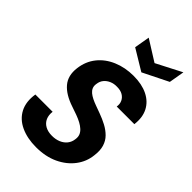

<svg xmlns="http://www.w3.org/2000/svg" viewBox="-275 -1046 1163 1163"><g transform="rotate(45 306.5 -464.0)"><path d="M268 12Q193 12 137 -14Q81 -40 55 -90Q29 -140 40 -211H188Q184 -180 194.5 -156Q205 -132 229 -118.5Q253 -105 288 -105Q319 -105 344 -115.5Q369 -126 384.5 -145.5Q400 -165 403 -192Q406 -212 400 -227.5Q394 -243 380 -256Q366 -269 346.5 -279.5Q327 -290 302.5 -299Q278 -308 251 -317Q172 -343 134.5 -387.5Q97 -432 106 -502Q114 -567 151.5 -614Q189 -661 249 -686.5Q309 -712 381 -712Q452 -712 502 -687.5Q552 -663 575.5 -617.5Q599 -572 591 -508H440Q444 -532 435 -551.5Q426 -571 406.5 -582.5Q387 -594 358 -594Q331 -595 309 -585.5Q287 -576 273 -559Q259 -542 256 -517Q253 -498 259 -484Q265 -470 277.5 -459.5Q290 -449 308 -440Q326 -431 348.5 -423Q371 -415 395 -406Q431 -393 462 -376.5Q493 -360 516 -337Q539 -314 549 -281Q559 -248 553 -204Q547 -144 510 -95Q473 -46 411.5 -17Q350 12 268 12ZM579 -940 562 -841 399 -760 265 -841 282 -940 416 -856Z"/></g></svg>

Font: DM Sans 11pt ExtraBold
Style: Italic
Weight: 800
Italic angle: -10°
Version: Version 4.004;gftools[0.9.30]